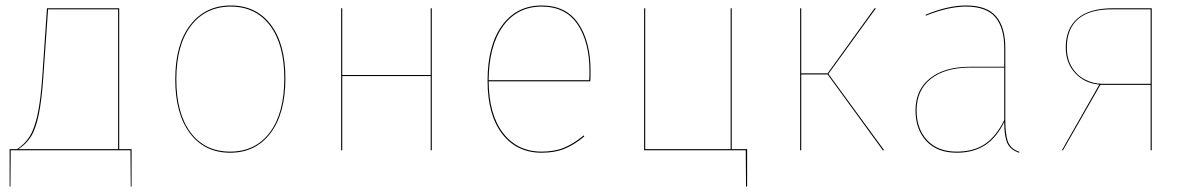

<svg xmlns="http://www.w3.org/2000/svg" viewBox="-20 -547 4337 699"><path d="M459 -4V132H456L455 0H19L18 132H15V-4H42Q70 -22 87.5 -49.5Q105 -77 116.5 -129Q128 -181 134 -269L151 -517H414V-4ZM410 -513H155L138 -270Q132 -182 121 -129.5Q110 -77 92.5 -49.5Q75 -22 47 -4H410Z M1019 -262Q1019 -134 965 -62.5Q911 9 818 9Q725 9 671.5 -62Q618 -133 618 -258Q618 -386 673 -456.5Q728 -527 820 -527Q913 -527 966 -457Q1019 -387 1019 -262ZM622 -258Q622 -134 674 -64.5Q726 5 818 5Q910 5 962.5 -65Q1015 -135 1015 -262Q1015 -385 963 -454Q911 -523 820 -523Q729 -523 675.5 -453.5Q622 -384 622 -258Z M1548 -270H1226V0H1222V-517H1226V-274H1548V-517H1552V0H1548Z M2129 -251H1759Q1760 -129 1812 -62Q1864 5 1952 5Q1999 5 2034 -9.5Q2069 -24 2105 -54L2107 -50Q2071 -20 2035.5 -5.5Q2000 9 1952 9Q1861 9 1808 -60Q1755 -129 1755 -253Q1755 -382 1808 -454.5Q1861 -527 1952 -527Q2041 -527 2085.5 -461.5Q2130 -396 2130 -288Q2130 -265 2129 -251ZM2126 -288Q2126 -394 2082.5 -458.5Q2039 -523 1952 -523Q1863 -523 1811.5 -452Q1760 -381 1759 -255H2125Q2126 -268 2126 -288Z M2700 -4V132H2696L2695 0H2325V-517H2329V-4H2640V-517H2644V-4Z M2996 -278 3199 0H3194L2993 -276H2897V0H2893V-517H2897V-280H2993L3164 -517H3169Z M3692 6 3690 9Q3659 -1 3647.5 -25.5Q3636 -50 3636 -103Q3609 -47 3567 -19Q3525 9 3463 9Q3392 9 3352.5 -33.5Q3313 -76 3313 -145Q3313 -220 3366 -262Q3419 -304 3512 -304H3636V-372Q3636 -446 3603.5 -484.5Q3571 -523 3497 -523Q3432 -523 3351 -490L3349 -493Q3430 -527 3497 -527Q3573 -527 3606.5 -487.5Q3640 -448 3640 -372V-110Q3640 -54 3650.5 -29Q3661 -4 3692 6ZM3636 -110V-301H3513Q3421 -301 3369 -260Q3317 -219 3317 -145Q3317 -78 3355.5 -36.5Q3394 5 3463 5Q3526 5 3567 -23.5Q3608 -52 3636 -110Z M4173 -517V0H4169V-238H3986L3850 0H3846L3982 -239Q3928 -244 3894 -281Q3860 -318 3860 -374Q3860 -443 3903 -480Q3946 -517 4033 -517ZM4169 -242V-513H4033Q3948 -514 3906 -478.5Q3864 -443 3864 -374Q3864 -333 3882 -303Q3900 -273 3930 -257.5Q3960 -242 3993 -242Z"/></svg>

Font: FiraGO Four
Style: Regular
Weight: 100
Designer: bBox Type
Foundry: bBox Type GmbH
Version: Version 1.001